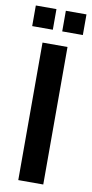

<svg xmlns="http://www.w3.org/2000/svg" viewBox="-97 -789 395 825"><g transform="rotate(10 100.5 -376.0)"><path d="M46 0V-600H155V0ZM121 -662V-752H211V-662ZM-10 -662V-752H80V-662Z"/></g></svg>

Font: Big Shoulders Display
Style: Bold
Weight: 700
Designer: Patric King
Foundry: XO Type Co
Version: Version 1.000; ttfautohint (v1.8.2)